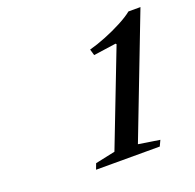

<svg xmlns="http://www.w3.org/2000/svg" viewBox="-96 -1017 715 705"><g transform="rotate(-20 261.0 -664.0)"><path d="M164.5 -411.5 173 -434 250.5 -450.5 393 -819 390 -822 302 -809.5 295 -833.5Q325 -841.5 360 -855.5Q395 -869.5 426.2 -886Q457.5 -902.5 475 -917H522L341 -447L424 -434L413.5 -411.5Z"/></g></svg>

Font: Libre Caslon Text
Style: Italic
Weight: 400
Italic angle: -22.583°
Designer: Pablo Impallari, Rodrigo Fuenzalida, Katja Schimmel
Foundry: Pablo Impallari, Rodrigo Fuenzalida
Version: Version 2.000